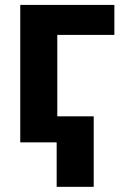

<svg xmlns="http://www.w3.org/2000/svg" viewBox="-20 -565 506 762"><path d="M433.9 -545.5H60.4V0H204.9V176.5H351.9V-103.3H207.4V-426.5H433.9Z"/></svg>

Font: Magic Ui Pro
Style: Bold
Weight: 700
Designer: Stefan Endress, Andreas Faust
Version: Version 1.000;FEAKit 1.0